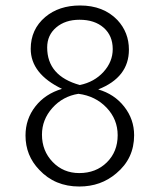

<svg xmlns="http://www.w3.org/2000/svg" viewBox="-20 -668 587 700"><path d="M338 -342Q397 -325 433 -279Q469 -233 469 -175Q469 -90 404 -36Q348 12 269 12Q180 12 123 -49Q73 -101 73 -174Q73 -234 109 -280Q145 -326 206 -344Q92 -399 92 -490Q92 -561 145 -606Q195 -648 272 -648Q357 -648 408 -595Q450 -550 450 -487Q450 -386 338 -342ZM271 -358Q324 -369 357.5 -406Q391 -443 391 -489Q391 -538 358 -567Q325 -596 270 -596Q218 -596 185 -568Q152 -540 152 -495Q152 -391 271 -358ZM266 -326Q209 -317 171 -274.5Q133 -232 133 -177Q133 -118 172 -77.5Q211 -37 269 -37Q330 -37 369.5 -76Q409 -115 409 -175Q409 -233 368.5 -275.5Q328 -318 266 -326Z"/></svg>

Font: Tajawal Light
Style: Regular
Weight: 300
Designer: Boutros Fonts
Foundry: Created by Boutros International 2017
Version: Version 1.700